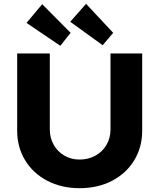

<svg xmlns="http://www.w3.org/2000/svg" viewBox="-20 -980 835 1006"><path d="M70 -295V-700H241V-302Q241 -257 261.5 -221Q282 -185 317.5 -164.5Q353 -144 397 -144Q443 -144 480 -164.5Q517 -185 538 -221Q559 -257 559 -302V-700H725V-295Q725 -209 683.5 -140.5Q642 -72 567.5 -33Q493 6 397 6Q302 6 227.5 -33Q153 -72 111.5 -140.5Q70 -209 70 -295ZM348 -866 431 -960 573 -808 518 -743ZM119 -860 201 -958 350 -808 296 -740Z"/></svg>

Font: Lexend Exa HM Xlight
Style: Bold
Weight: 700
Designer: Bonnie Shaver-Troup, Thomas Jockin, Octavio Pardo
Foundry: Lexend
Version: Version 1.091